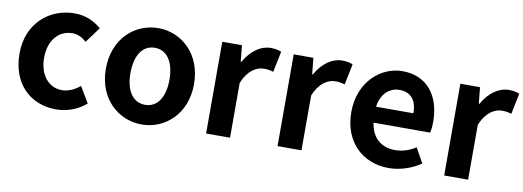

<svg xmlns="http://www.w3.org/2000/svg" viewBox="-51 -857 3146 1154"><g transform="rotate(10 1522.0 -280.0)"><path d="M317 14C379 14 447 -7 500 -54L442 -151C411 -125 373 -106 333 -106C252 -106 194 -174 194 -279C194 -385 252 -454 337 -454C369 -454 395 -441 423 -417L493 -512C452 -547 399 -574 330 -574C178 -574 44 -466 44 -279C44 -94 162 14 317 14Z M840 14C980 14 1109 -94 1109 -279C1109 -466 980 -574 840 -574C700 -574 571 -466 571 -279C571 -94 700 14 840 14ZM840 -106C764 -106 721 -174 721 -279C721 -385 764 -454 840 -454C916 -454 959 -385 959 -279C959 -174 916 -106 840 -106Z M1232 0H1378V-334C1410 -415 1463 -444 1507 -444C1530 -444 1546 -441 1565 -435L1591 -562C1574 -569 1556 -574 1525 -574C1467 -574 1407 -534 1366 -461H1362L1352 -560H1232Z M1668 0H1814V-334C1846 -415 1899 -444 1943 -444C1966 -444 1982 -441 2001 -435L2027 -562C2010 -569 1992 -574 1961 -574C1903 -574 1843 -534 1802 -461H1798L1788 -560H1668Z M2347 14C2417 14 2488 -10 2543 -48L2493 -138C2453 -113 2413 -99 2367 -99C2284 -99 2224 -147 2212 -239H2557C2561 -252 2564 -279 2564 -306C2564 -461 2484 -574 2330 -574C2196 -574 2069 -461 2069 -279C2069 -95 2191 14 2347 14ZM2210 -336C2221 -418 2273 -460 2332 -460C2404 -460 2438 -412 2438 -336Z M2685 0H2831V-334C2863 -415 2916 -444 2960 -444C2983 -444 2999 -441 3018 -435L3044 -562C3027 -569 3009 -574 2978 -574C2920 -574 2860 -534 2819 -461H2815L2805 -560H2685Z"/></g></svg>

Font: Noto Sans CJK JP Bold
Style: Regular
Weight: 700
Designer: Ryoko NISHIZUKA (kana & ideographs); Paul D. Hunt (Latin, Greek & Cyrillic); Wenlong ZHANG (bopomofo); Sandoll Communica
Foundry: Adobe Systems Incorporated
Version: Version 1.004;PS 1.004;hotconv 1.0.82;makeotf.lib2.5.63406